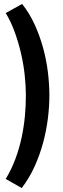

<svg xmlns="http://www.w3.org/2000/svg" viewBox="-20 -732 318 972"><path d="M92 -712Q130 -664 156 -606.5Q182 -549 198.5 -488.5Q215 -428 222.5 -366.5Q230 -305 230 -249Q230 -194 222.5 -133Q215 -72 198.5 -10.5Q182 51 155.5 110Q129 169 90 220L9 174Q39 124 58.5 71Q78 18 89.5 -36Q101 -90 106 -144Q111 -198 111 -249Q111 -297 105 -352.5Q99 -408 86 -463.5Q73 -519 54 -571Q35 -623 9 -666Z"/></svg>

Font: PT Sans Narrow
Style: Bold
Weight: 700
Width: 3
Designer: A.Korolkova, O.Umpeleva, V.Yefimov
Foundry: ParaType Ltd
Version: Version 2.003W OFL